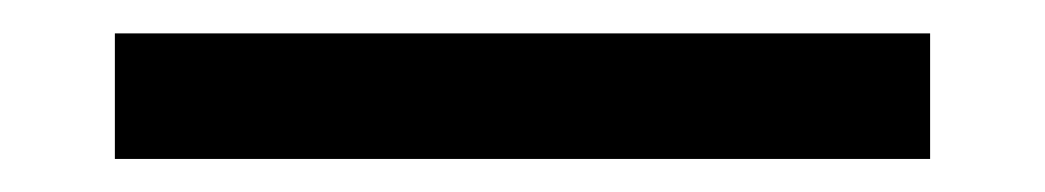

<svg xmlns="http://www.w3.org/2000/svg" viewBox="-20 -20 626 115"><path d="M48.8 75.2V0H537.1V75.2Z"/></svg>

Font: Cascadia Mono NF SemiLight
Style: Regular
Weight: 350
Monospace: yes
Designer: Aaron Bell
Foundry: Saja Typeworks
Version: Version 2404.023; ttfautohint (v1.8.4)